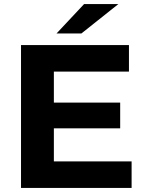

<svg xmlns="http://www.w3.org/2000/svg" viewBox="-20 -921 711 941"><path d="M560 -901H392L257 -757H379ZM244 -130V-292H569V-418H244V-570H612V-700H83V0H625V-130Z"/></svg>

Font: Montserrat Lite
Style: Bold
Weight: 700
Designer: Julieta Ulanovsky
Foundry: Julieta Ulanovsky
Version: Version 7.200;PS 007.200;hotconv 1.0.88;makeotf.lib2.5.64775